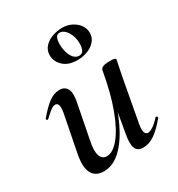

<svg xmlns="http://www.w3.org/2000/svg" viewBox="-155 -728 782 843"><g transform="rotate(-30 236.0 -306.0)"><path d="M129 13Q86 13 69.5 -19Q53 -51 67 -119L102 -297Q107 -327 102.5 -337.5Q98 -348 88 -348Q77 -348 63 -337Q49 -326 31 -309Q27 -305 23 -309Q19 -313 23 -317Q55 -355 81.5 -375Q108 -395 136 -395Q164 -395 175 -372.5Q186 -350 174 -297L143 -138Q132 -87 140.5 -62.5Q149 -38 173 -38Q203 -38 235.5 -77Q268 -116 296.5 -191.5Q325 -267 344 -376L360 -375Q340 -257 305 -169.5Q270 -82 225 -34.5Q180 13 129 13ZM330 9Q301 9 292.5 -13Q284 -35 292 -80L344 -376Q348 -394 391 -394Q409 -394 415 -391.5Q421 -389 421 -387Q421 -383 416 -360.5Q411 -338 406 -312L365 -89Q356 -37 381 -37Q391 -37 407 -47.5Q423 -58 442 -79Q445 -83 449.5 -78.5Q454 -74 450 -70Q415 -28 387 -9.5Q359 9 330 9ZM272 -468Q226 -468 201 -492Q176 -516 176 -547Q176 -573 192.5 -590.5Q209 -608 233.5 -616.5Q258 -625 282 -625Q322 -625 350 -601.5Q378 -578 378 -545Q378 -521 362.5 -503.5Q347 -486 323 -477Q299 -468 272 -468ZM288 -481Q316 -481 316 -527Q316 -561 300 -586.5Q284 -612 262 -612Q238 -612 238 -567Q238 -547 243.5 -527Q249 -507 260.5 -494Q272 -481 288 -481Z"/></g></svg>

Font: Cormorant SemiBold
Style: Italic
Weight: 600
Italic angle: -10°
Designer: Christian Thalmann (Catharsis Fonts)
Foundry: Catharsis Fonts
Version: Version 4.000